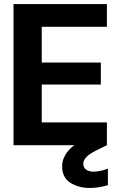

<svg xmlns="http://www.w3.org/2000/svg" viewBox="-20 -720 579 952"><path d="M47 0V-700H510V-587H187V-410H480V-301H187V-113H510V0ZM425 212Q369 212 328.5 186Q288 160 288 105Q288 64 319 27Q350 -10 434 -46L479 -65L510 0L459 25Q423 43 408 59Q393 75 393 92Q393 110 406.5 120.5Q420 131 443 131Q476 131 515 116V198Q496 204 473 208Q450 212 425 212Z"/></svg>

Font: Host Grotesk Black
Style: Regular
Weight: 900
Designer: Doğukan Karapınar based on Poppins by Indian Type Foundry, Jonny Pinhorn
Foundry: Element Type
Version: Version 1.000; ttfautohint (v1.8.4.7-5d5b);gftools[0.9.33]